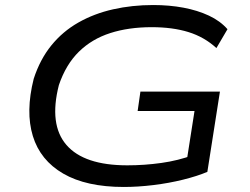

<svg xmlns="http://www.w3.org/2000/svg" viewBox="-20 -734 994 763"><path d="M472 9Q323 9 231.5 -44Q140 -97 110.5 -193.5Q81 -290 114 -421Q139 -498 184 -553.5Q229 -609 291.5 -644.5Q354 -680 429.5 -697Q505 -714 589 -714Q653 -714 709 -703.5Q765 -693 810 -672Q855 -651 884 -618L840 -543Q792 -587 729 -606.5Q666 -626 583 -626Q491 -626 418 -602.5Q345 -579 293.5 -528.5Q242 -478 214 -396Q174 -239 244 -158Q314 -77 486 -77Q554 -77 621.5 -86.5Q689 -96 748 -118L720 -82L753 -293H527L538 -370H854L804 -51Q764 -34 707.5 -20Q651 -6 589.5 1.5Q528 9 472 9Z"/></svg>

Font: Nunito Sans 7pt Expanded
Style: Italic
Weight: 400
Width: 7
Italic angle: -9°
Designer: Vernon Adams
Foundry: Vernon Adams
Version: Version 3.101;gftools[0.9.27]